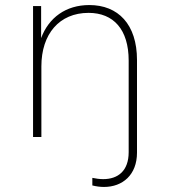

<svg xmlns="http://www.w3.org/2000/svg" viewBox="-20 -543 674 761"><path d="M334 -523C241 -523 173 -473 143 -392V-519H111V0H144V-280C144 -408 215 -492 331 -492C430 -492 490 -426 490 -303V60C490 135 447 167 389 167C375 167 361 165 346 162V192C362 196 377 198 392 198C466 198 523 150 523 62V-305C523 -447 448 -523 334 -523Z"/></svg>

Font: Chess Sans ExtraLight
Style: Regular
Weight: 275
Designer: Wolf Bōese
Foundry: Wolf Bōese
Version: Version 7.223;Glyphs 3.3 (3306)